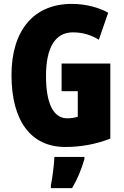

<svg xmlns="http://www.w3.org/2000/svg" viewBox="-20 -744 635 985"><path d="M296 -418V-276H379V-145C362 -140 343 -137 325 -137C254 -137 216 -213 216 -354C216 -498 262 -578 354 -578C403 -578 448 -565 487 -540L535 -679C487 -705 422 -724 348 -724C153 -724 39 -588 39 -359C39 -123 139 10 315 10C395 10 472 -4 546 -33V-418ZM413 72V61H259C258 101 248 173 241 207V221H350C377 175 398 125 413 72Z"/></svg>

Font: Noto Sans Bengali ExtraCondensed Black
Style: Regular
Weight: 900
Width: 2
Designer: Joana Ranito - Universal Thirst; Jelle Bosma - Monotype Design Team
Foundry: Universal Thirst ehf.
Version: Version 3.000